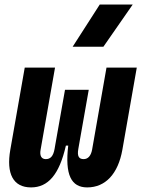

<svg xmlns="http://www.w3.org/2000/svg" viewBox="-20 -815 626 845"><path d="M363.8 9.8C444.3 9.8 500 -50.3 518.6 -156.2L582 -517.6H448.7L385.3 -156.2C380.4 -129.9 367.7 -114.7 348.1 -114.7C327.6 -114.7 318.8 -127 324.7 -159.7L330.6 -193.4L370.6 -419.9H266.1L222.7 -174.3L220.2 -159.7C214.4 -127 201.7 -114.7 181.6 -114.7C162.1 -114.7 153.8 -129.9 158.7 -156.2L222.2 -517.6H88.9L25.4 -156.2C6.8 -50.3 38.1 9.8 116.7 9.8C190.9 9.8 240.7 -45.4 270 -174.3H280.3C265.1 -45.4 293.5 9.8 363.8 9.8ZM299.8 -609.4H435.1L564 -794.9H418.9Z"/></svg>

Font: Cascadia Code
Style: Bold Italic
Weight: 700
Italic angle: -10°
Monospace: yes
Designer: Aaron Bell
Foundry: Saja Typeworks
Version: Version 2404.023